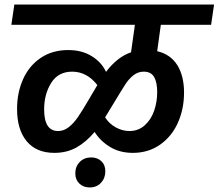

<svg xmlns="http://www.w3.org/2000/svg" viewBox="-20 -711 961 844"><path d="M687 -602 671 -486Q730 -472 759.5 -424.5Q789 -377 789 -304Q789 -232 762 -171.5Q735 -111 683.5 -75Q632 -39 564 -39Q506 -39 463 -65.5Q420 -92 396 -131Q359 -87 316.5 -63Q274 -39 219 -39Q140 -39 97.5 -90Q55 -141 55 -232Q55 -304 81.5 -363Q108 -422 159 -456.5Q210 -491 280 -491Q340 -491 383.5 -464Q427 -437 446 -395Q496 -461 556 -481L573 -602H30L43 -691H921L908 -602ZM372 -276 383 -295 408 -337Q362 -396 297 -396Q236 -396 205 -346.5Q174 -297 174 -230Q174 -135 235 -135Q260 -135 281.5 -151.5Q303 -168 322 -195.5Q341 -223 372 -276ZM671 -306Q671 -349 657.5 -372.5Q644 -396 612 -396Q587 -396 567 -380.5Q547 -365 530.5 -339.5Q514 -314 476 -251L442 -195Q460 -167 489 -151Q518 -135 549 -135Q588 -135 616 -160Q644 -185 657.5 -224Q671 -263 671 -306ZM311 51Q311 21 330.5 1Q350 -19 381 -19Q408 -19 425.5 -2.5Q443 14 443 42Q443 72 424 92.5Q405 113 374 113Q347 113 329 96Q311 79 311 51Z"/></svg>

Font: FiraGO Medium
Style: Italic
Weight: 500
Italic angle: -8°
Designer: bBox Type GmbH
Foundry: bBox Type GmbH
Version: Version 1.001